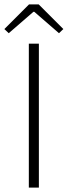

<svg xmlns="http://www.w3.org/2000/svg" viewBox="-35 -859 310 879"><path d="M97 0V-659H143V0ZM-15 -726 98 -839H142L255 -726L235 -707L122 -805H118L5 -707Z"/></svg>

Font: hySource Sans Pro Light
Style: Regular
Weight: 300
Designer: Paul D. Hunt
Foundry: Adobe Systems Incorporated
Version: Version 2.021;PS 2.000;hotconv 1.0.86;makeotf.lib2.5.63406